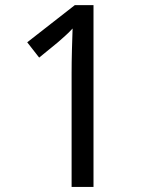

<svg xmlns="http://www.w3.org/2000/svg" viewBox="-20 -734 591 754"><path d="M347.2 0H261.2V-445.8Q261.2 -466.8 261.5 -490.7Q261.7 -514.6 262.5 -538.3Q263.2 -562 263.9 -583.7Q264.6 -605.5 265.1 -622.1Q256.8 -613.3 250.5 -606.9Q244.1 -600.6 237.5 -594.7Q231 -588.9 223.6 -582.3Q216.3 -575.7 206.1 -566.9L133.8 -507.8L86.9 -567.9L273.9 -713.9H347.2Z"/></svg>

Font: Genotype
Style: Regular
Weight: 400
Foundry: Ascender Corporation
Version: Version 1.00